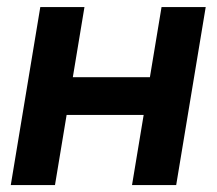

<svg xmlns="http://www.w3.org/2000/svg" viewBox="-20 -536 627 556"><path d="M224.6 -515.6 190.9 -312.5H414.1L447.8 -515.6H575.7L490.2 0H362.3L396 -203.1H172.9L139.2 0H11.2L96.7 -515.6Z"/></svg>

Font: Inter Display Semi Bold
Style: Italic
Weight: 600
Italic angle: -9.39999°
Designer: Rasmus Andersson
Foundry: rsms
Version: Version 4.000;git-4fc901f